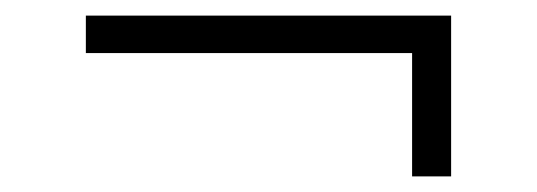

<svg xmlns="http://www.w3.org/2000/svg" viewBox="-20 -455 688 246"><path d="M508 -229V-387H90V-435H558V-229Z"/></svg>

Font: Geologica Thin Roman Thin
Style: Regular
Weight: 250
Version: Version 1.010;gftools[0.9.28]